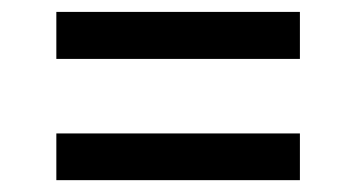

<svg xmlns="http://www.w3.org/2000/svg" viewBox="-20 -496 589 321"><path d="M481.4 -397.5H74.2V-476.1H481.4ZM481.4 -194.8H74.2V-272.9H481.4Z"/></svg>

Font: Nahid FD
Style: FD
Weight: 400
Foundry: DejaVu fonts team - Redesigned by Saber Rastikerdar
Version: Version 0.3.0